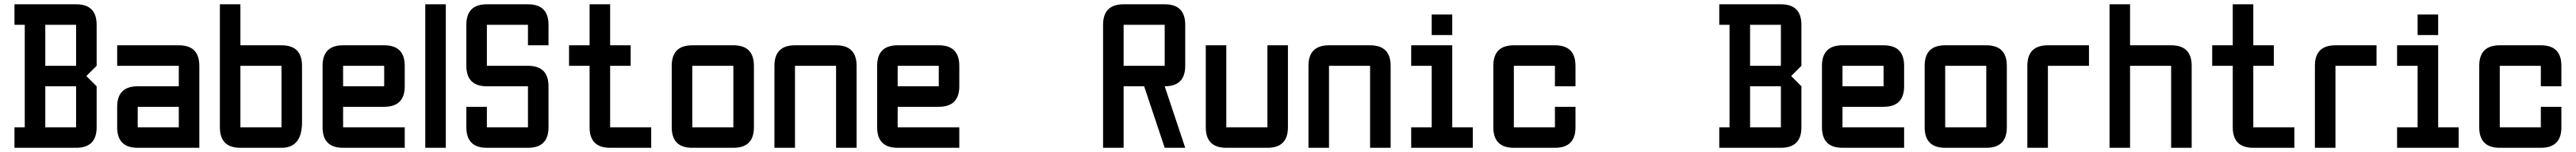

<svg xmlns="http://www.w3.org/2000/svg" viewBox="-20 -704 12247 724"><path d="M48.8 -683.6H341.8Q439.5 -683.6 439.5 -585.9V-390.6L390.6 -341.8L439.5 -293V-97.7Q439.5 0 341.8 0H48.8V-97.7H97.7V-585.9H48.8ZM341.8 -585.9H195.3V-390.6H341.8ZM341.8 -293H195.3V-97.7H341.8Z M927.7 0H634.8Q537.1 0 537.1 -97.7V-195.3Q537.1 -293 634.8 -293H830.1V-390.6H537.1V-488.3H830.1Q927.7 -488.3 927.7 -390.6ZM634.8 -97.7H830.1V-195.3H634.8Z M1025.4 -683.6H1123V-488.3H1318.4Q1416 -488.3 1416 -390.6V-122.1Q1416 0 1318.4 0H1123Q1025.4 0 1025.4 -97.7ZM1318.4 -390.6H1123V-97.7H1318.4Z M1611.3 -488.3H1806.6Q1904.3 -488.3 1904.3 -390.6V-293Q1904.3 -195.3 1806.6 -195.3H1611.3V-97.7H1904.3V0H1611.3Q1513.7 0 1513.7 -97.7V-390.6Q1513.7 -488.3 1611.3 -488.3ZM1806.6 -390.6H1611.3V-293H1806.6Z M2002 -683.6H2099.6V0H2002Z M2197.3 -195.3H2294.9V-97.7H2490.2V-293H2294.9Q2197.3 -293 2197.3 -390.6V-585.9Q2197.3 -683.6 2294.9 -683.6H2490.2Q2587.9 -683.6 2587.9 -585.9V-488.3H2490.2V-585.9H2294.9V-390.6H2490.2Q2587.9 -390.6 2587.9 -293V-97.7Q2587.9 0 2490.2 0H2294.9Q2197.3 0 2197.3 -97.7Z M2880.9 0Q2783.2 0 2783.2 -97.7V-390.6H2685.5V-488.3H2783.2V-683.6H2880.9V-488.3H2978.5V-390.6H2880.9V-97.7H3076.2V0Z M3466.8 0H3271.5Q3173.8 0 3173.8 -97.7V-390.6Q3173.8 -488.3 3271.5 -488.3H3466.8Q3564.5 -488.3 3564.5 -390.6V-97.7Q3564.5 0 3466.8 0ZM3466.8 -97.7V-390.6H3271.5V-97.7Z M3955.1 -390.6H3759.8V0H3662.1V-390.6Q3662.1 -488.3 3759.8 -488.3H3955.1Q4052.7 -488.3 4052.7 -390.6V0H3955.1Z M4248 -488.3H4443.4Q4541 -488.3 4541 -390.6V-293Q4541 -195.3 4443.4 -195.3H4248V-97.7H4541V0H4248Q4150.4 0 4150.4 -97.7V-390.6Q4150.4 -488.3 4248 -488.3ZM4443.4 -390.6H4248V-293H4443.4Z M5419.9 -293H5322.3V0H5224.6V-585.9Q5224.6 -683.6 5322.3 -683.6H5517.6Q5615.2 -683.6 5615.2 -585.9V-390.6Q5615.2 -293 5517.6 -293L5615.2 0H5517.6ZM5517.6 -390.6V-585.9H5322.3V-390.6Z M6005.9 -488.3H6103.5V-97.7Q6103.5 0 6005.9 0H5810.5Q5712.9 0 5712.9 -97.7V-488.3H5810.5V-97.7H6005.9Z M6494.1 -390.6H6298.8V0H6201.2V-390.6Q6201.2 -488.3 6298.8 -488.3H6494.1Q6591.8 -488.3 6591.8 -390.6V0H6494.1Z M6787.1 -537.1V-634.8H6884.8V-537.1ZM6689.5 0V-97.7H6787.1V-390.6H6689.5V-488.3H6884.8V-97.7H6982.4V0Z M7373 0H7177.7Q7080.1 0 7080.1 -97.7V-390.6Q7080.1 -488.3 7177.7 -488.3H7373Q7470.7 -488.3 7470.7 -390.6V-293H7373V-390.6H7177.7V-97.7H7373V-195.3H7470.7V-97.7Q7470.7 0 7373 0Z M8154.3 -683.6H8447.3Q8544.9 -683.6 8544.9 -585.9V-390.6L8496.1 -341.8L8544.9 -293V-97.7Q8544.9 0 8447.3 0H8154.3V-97.7H8203.1V-585.9H8154.3ZM8447.3 -585.9H8300.8V-390.6H8447.3ZM8447.3 -293H8300.8V-97.7H8447.3Z M8740.2 -488.3H8935.5Q9033.2 -488.3 9033.2 -390.6V-293Q9033.2 -195.3 8935.5 -195.3H8740.2V-97.7H9033.2V0H8740.2Q8642.6 0 8642.6 -97.7V-390.6Q8642.6 -488.3 8740.2 -488.3ZM8935.5 -390.6H8740.2V-293H8935.5Z M9423.8 0H9228.5Q9130.9 0 9130.9 -97.7V-390.6Q9130.9 -488.3 9228.5 -488.3H9423.8Q9521.5 -488.3 9521.5 -390.6V-97.7Q9521.5 0 9423.8 0ZM9423.8 -97.7V-390.6H9228.5V-97.7Z M9716.8 -488.3H9912.1V-390.6H9716.8V0H9619.1V-390.6Q9619.1 -488.3 9716.8 -488.3Z M10009.8 -683.6H10107.4V-488.3H10302.7Q10400.4 -488.3 10400.4 -390.6V0H10302.7V-390.6H10107.4V0H10009.8Z M10693.4 0Q10595.7 0 10595.7 -97.7V-390.6H10498V-488.3H10595.7V-683.6H10693.4V-488.3H10791V-390.6H10693.4V-97.7H10888.7V0Z M11084 -488.3H11279.3V-390.6H11084V0H10986.3V-390.6Q10986.3 -488.3 11084 -488.3Z M11474.6 -537.1V-634.8H11572.3V-537.1ZM11377 0V-97.7H11474.6V-390.6H11377V-488.3H11572.3V-97.7H11669.9V0Z M12060.5 0H11865.2Q11767.6 0 11767.6 -97.7V-390.6Q11767.6 -488.3 11865.2 -488.3H12060.5Q12158.2 -488.3 12158.2 -390.6V-293H12060.5V-390.6H11865.2V-97.7H12060.5V-195.3H12158.2V-97.7Q12158.2 0 12060.5 0Z"/></svg>

Font: BabelStone Runic Beorhtric
Style: Regular
Weight: 400
Designer: Andrew West
Foundry: BabelStone
Version: Version 7.004;November 9, 2023